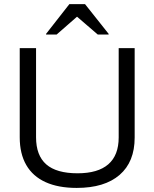

<svg xmlns="http://www.w3.org/2000/svg" viewBox="-20 -911 757 941"><path d="M355.8 10Q265.8 10 203.3 -18.3Q140.8 -46.7 108.8 -102.1Q76.7 -157.5 76.7 -238.3V-675H156.7V-238.3Q156.7 -149.2 206.7 -105.4Q256.7 -61.7 360 -61.7Q460 -61.7 510.8 -105.8Q561.7 -150 561.7 -237.5V-675H640V-236.7Q640 -117.5 566.2 -53.8Q492.5 10 355.8 10ZM205.8 -741.7V-745L320 -890.8H396.7L512.5 -745V-741.7H459.2L357.5 -829.2L257.5 -741.7Z"/></svg>

Font: Funnel Display Light Light
Style: Regular
Weight: 300
Version: Version 1.000